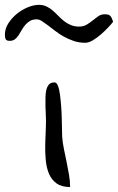

<svg xmlns="http://www.w3.org/2000/svg" viewBox="-176 -752 478 776"><path d="M7.8 -329.1Q7.8 -340.8 7.8 -356.4Q7.8 -372.1 10.7 -386.2Q13.7 -400.4 21 -409.7Q28.3 -418.9 44.9 -418.9Q52.7 -418.9 58.1 -405.3Q63.5 -391.6 66.4 -369.6Q69.3 -347.7 71.3 -321.3Q73.2 -294.9 73.7 -270.5Q74.2 -246.1 74.7 -226.6Q75.2 -207 75.2 -200.2Q77.1 -174.8 82.5 -148.9Q87.9 -123 93.3 -96.7Q98.6 -70.3 103 -44.9Q107.4 -19.5 107.4 3.9Q73.2 3.9 52.7 -10.7Q32.2 -25.4 22 -49.8Q11.7 -74.2 8.8 -106Q5.9 -137.7 6.8 -170.4Q7.8 -203.1 9.3 -235.8Q10.7 -268.6 8.8 -294.9V-299.8Q8.8 -304.7 8.3 -309.6Q7.8 -314.5 7.8 -319.3ZM-27.3 -673.8Q-43.9 -673.8 -54.7 -667.5Q-65.4 -661.1 -73.7 -651.4Q-82 -641.6 -88.4 -630.4Q-94.7 -619.1 -101.1 -609.4Q-107.4 -599.6 -115.7 -593.3Q-124 -586.9 -136.7 -586.9Q-149.4 -586.9 -152.8 -593.3Q-156.2 -599.6 -156.2 -611.3Q-156.2 -635.7 -142.6 -657.2Q-128.9 -678.7 -108.9 -695.3Q-88.9 -711.9 -64.5 -722.2Q-40 -732.4 -18.6 -732.4Q-1 -732.4 12.7 -725.6Q26.4 -718.8 37.6 -709Q48.8 -699.2 59.6 -688Q70.3 -676.8 82.5 -667Q94.7 -657.2 109.9 -650.9Q125 -644.5 143.6 -644.5Q161.1 -644.5 174.3 -652.3Q187.5 -660.2 198.7 -669.4Q210 -678.7 221.2 -686.5Q232.4 -694.3 248 -694.3Q264.6 -694.3 270.5 -687Q276.4 -679.7 281.2 -664.1Q275.4 -656.2 262.2 -642.1Q249 -627.9 232.9 -613.8Q216.8 -599.6 199.7 -589.4Q182.6 -579.1 168.9 -579.1Q143.6 -579.1 122.1 -586.4Q100.6 -593.8 82 -604Q63.5 -614.3 47.9 -626.5Q32.2 -638.7 18.6 -648.9Q4.9 -659.2 -6.3 -666.5Q-17.6 -673.8 -27.3 -673.8Z"/></svg>

Font: Swanky and Moo Moo Cyrillic
Style: Regular
Weight: 400
Designer: Kimberly Geswein; Denis Ignatov
Foundry: Kimberly Geswein; Denis Ignatov
Version: Version 1.003 June 27, 2018